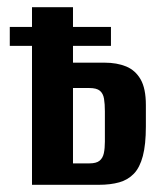

<svg xmlns="http://www.w3.org/2000/svg" viewBox="-20 -514 458 534"><path d="M69 0V-494H183V-339.7H270.9Q305.1 -339.7 330.8 -329.2Q356.5 -318.6 371.1 -293.2Q385.7 -267.8 385.7 -221.6V-162.3Q385.7 -112 377.3 -80.1Q368.9 -48.2 352.4 -31Q336 -13.8 311.7 -6.9Q287.3 0 254.5 0ZM183 -59.6H228.6Q247.8 -59.6 256.8 -66.9Q265.9 -74.2 268.8 -87.9Q271.7 -101.5 271.7 -119.9V-204.4Q271.7 -224.9 269.3 -239.4Q266.9 -254 257.8 -261.6Q248.7 -269.2 228.3 -269.2H183ZM7.2 -386.4V-439.1H288.6V-386.4Z"/></svg>

Font: Alumni Sans SC Thin
Style: Regular
Weight: 100
Designer: Robert E. Leuschke
Foundry: Robert E. Leuschke
Version: Version 1.018